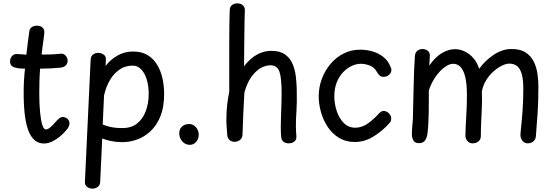

<svg xmlns="http://www.w3.org/2000/svg" viewBox="-20 -842 3304 1144"><path d="M242 13Q181 13 151 -59Q121 -131 121 -290Q121 -326 123 -362.5Q125 -399 129 -433Q115 -433 100.5 -434Q86 -435 72 -439Q57 -442 48.5 -451Q40 -460 40 -476Q40 -496 52.5 -509Q65 -522 84 -520Q98 -519 111 -518.5Q124 -518 137 -516Q141 -551 145.5 -587Q150 -623 155 -657Q157 -672 169.5 -680.5Q182 -689 199 -689Q222 -689 234 -677Q246 -665 244 -645Q244 -638 240.5 -614.5Q237 -591 233.5 -564Q230 -537 228 -517Q251 -517 279 -517.5Q307 -518 341 -522Q358 -524 370.5 -511Q383 -498 383 -479Q383 -463 371.5 -452Q360 -441 341 -439Q311 -436 280.5 -434.5Q250 -433 219 -433Q216 -397 215 -359.5Q214 -322 214 -286Q214 -219 219 -170.5Q224 -122 232.5 -96.5Q241 -71 253 -71Q264 -71 277 -81Q290 -91 309 -113Q321 -127 332 -136Q343 -145 352 -145Q369 -145 381.5 -134.5Q394 -124 394 -107Q394 -97 389.5 -87.5Q385 -78 375 -66Q358 -46 336 -28Q314 -10 290 1.5Q266 13 242 13Z M520 -485Q521 -507 534 -517Q547 -527 565 -527Q583 -527 597.5 -517Q612 -507 611 -487Q610 -478 610 -468.5Q610 -459 609 -449Q638 -487 680 -511Q722 -535 773 -535Q824 -535 859 -514Q894 -493 916 -456.5Q938 -420 948 -375Q958 -330 958 -282Q958 -204 936 -149.5Q914 -95 877 -60.5Q840 -26 796.5 -10.5Q753 5 709 5Q676 5 644.5 -1Q613 -7 589 -17L577 241Q576 262 562 272Q548 282 531 282Q514 282 499.5 272Q485 262 486 240ZM592 -100Q608 -93 636.5 -86Q665 -79 710 -79Q764 -79 798.5 -107.5Q833 -136 849.5 -182.5Q866 -229 866 -283Q866 -330 854.5 -368Q843 -406 821.5 -428.5Q800 -451 771 -451Q726 -451 693 -428Q660 -405 640 -373Q624 -347 615.5 -325Q607 -303 600 -274Q598 -231 596 -187.5Q594 -144 592 -100Z M1111 21Q1085 21 1066.5 1Q1048 -19 1048 -48Q1048 -73 1064.5 -88Q1081 -103 1108 -103Q1131 -103 1147.5 -84Q1164 -65 1164 -39Q1164 -14 1148.5 3.5Q1133 21 1111 21Z M1349 -781Q1349 -802 1362.5 -812Q1376 -822 1394 -822Q1413 -822 1426 -811.5Q1439 -801 1439 -781Q1438 -761 1437.5 -738Q1437 -715 1436.5 -679.5Q1436 -644 1435.5 -588.5Q1435 -533 1434 -447Q1456 -476 1481.5 -496.5Q1507 -517 1536.5 -528Q1566 -539 1597 -539Q1649 -539 1679 -517Q1709 -495 1723.5 -460.5Q1738 -426 1742.5 -387Q1747 -348 1748 -313Q1750 -231 1746.5 -182Q1743 -133 1743 -92Q1743 -75 1744 -59.5Q1745 -44 1746 -28Q1747 -9 1733.5 1.5Q1720 12 1700 12Q1681 12 1668.5 2Q1656 -8 1655 -29Q1653 -52 1653 -85Q1653 -118 1654.5 -154.5Q1656 -191 1657 -225.5Q1658 -260 1658 -285Q1658 -380 1644.5 -416.5Q1631 -453 1591 -453Q1562 -453 1532.5 -436Q1503 -419 1477.5 -383.5Q1452 -348 1436 -290Q1432 -226 1429.5 -162.5Q1427 -99 1425 -39Q1424 -20 1410.5 -8.5Q1397 3 1377 3Q1358 3 1346.5 -9Q1335 -21 1334 -38Q1333 -62 1330.5 -87.5Q1328 -113 1329 -138Q1329 -178 1333.5 -217.5Q1338 -257 1346 -295Q1346 -399 1346 -472.5Q1346 -546 1346 -596Q1346 -646 1346.5 -679.5Q1347 -713 1347.5 -736.5Q1348 -760 1349 -781Z M2094 4Q2040 4 2000 -20.5Q1960 -45 1933 -85.5Q1906 -126 1892.5 -174Q1879 -222 1879 -268Q1879 -322 1897.5 -372Q1916 -422 1949.5 -461.5Q1983 -501 2028 -523.5Q2073 -546 2126 -546Q2164 -546 2200 -535.5Q2236 -525 2265 -502Q2294 -479 2308 -441Q2310 -437 2311 -433.5Q2312 -430 2312 -426Q2312 -413 2305 -403.5Q2298 -394 2287.5 -389Q2277 -384 2266 -384Q2253 -384 2244 -390.5Q2235 -397 2226 -413Q2210 -442 2182 -452Q2154 -462 2130 -462Q2105 -462 2077.5 -450Q2050 -438 2026 -413.5Q2002 -389 1987 -352.5Q1972 -316 1972 -267Q1972 -226 1985.5 -183Q1999 -140 2026.5 -111Q2054 -82 2096 -81Q2138 -81 2175 -108.5Q2212 -136 2239 -167Q2246 -174 2252.5 -177.5Q2259 -181 2266 -181Q2278 -181 2288 -174.5Q2298 -168 2304.5 -158Q2311 -148 2311 -136Q2311 -129 2309 -122Q2307 -115 2299 -107Q2259 -62 2206 -29Q2153 4 2094 4Z M2452 -508Q2454 -530 2467.5 -540Q2481 -550 2497 -550Q2514 -550 2528 -540Q2542 -530 2541 -509L2538 -451Q2571 -500 2611 -524.5Q2651 -549 2691 -549Q2722 -549 2751 -534.5Q2780 -520 2802 -494Q2824 -468 2835 -432Q2870 -481 2921.5 -515.5Q2973 -550 3028 -550Q3081 -550 3112.5 -529Q3144 -508 3160.5 -474.5Q3177 -441 3182.5 -401.5Q3188 -362 3188 -326Q3188 -234 3183 -164.5Q3178 -95 3173 -31Q3172 -12 3159 -0.5Q3146 11 3126 12Q3106 13 3093.5 -2.5Q3081 -18 3081 -36Q3081 -49 3085.5 -90Q3090 -131 3094 -189.5Q3098 -248 3098 -315Q3098 -361 3090.5 -394Q3083 -427 3064.5 -445Q3046 -463 3014 -463Q2996 -463 2971 -451Q2946 -439 2921 -417Q2896 -395 2877 -364.5Q2858 -334 2851 -297Q2853 -251 2851 -203.5Q2849 -156 2847 -111.5Q2845 -67 2845 -31Q2845 -12 2832 -0.5Q2819 11 2798 12Q2778 13 2765.5 -1.5Q2753 -16 2753 -34Q2753 -56 2755 -92.5Q2757 -129 2759.5 -176.5Q2762 -224 2762 -276Q2762 -343 2752 -383.5Q2742 -424 2724 -443Q2706 -462 2680 -462Q2656 -462 2627 -440Q2598 -418 2573.5 -382Q2549 -346 2535 -303Q2535 -279 2535 -245Q2535 -211 2534.5 -174Q2534 -137 2532 -103.5Q2530 -70 2527 -46Q2523 -18 2511 -3.5Q2499 11 2477 11Q2452 11 2443 -5.5Q2434 -22 2434 -42Q2434 -65 2436.5 -88.5Q2439 -112 2440 -133Q2443 -226 2444.5 -321.5Q2446 -417 2452 -508Z"/></svg>

Font: Playpen Sans Arabic
Style: Regular
Weight: 400
Designer: Azza Alameddine, Laura Meseguer, Veronika Burian, José Scaglione
Foundry: TypeTogether
Version: Version 2.000